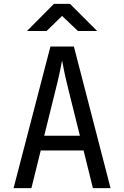

<svg xmlns="http://www.w3.org/2000/svg" viewBox="-20 -970 640 990"><path d="M50 0 240 -730H361L550 0H459L411 -194H190L142 0ZM208 -270H392L336 -495Q320 -559 311 -602Q302 -645 300 -658Q298 -645 289 -602Q280 -559 264 -496ZM119 -810 258 -950H341L481 -810H382L300 -888L220 -810Z"/></svg>

Font: JetBrainsMono Nerd Font Mono
Style: Regular
Weight: 400
Monospace: yes
Designer: Philipp Nurullin, Konstantin Bulenkov
Foundry: JetBrains
Version: Version 2.304; ttfautohint (v1.8.4.7-5d5b);Nerd Fonts 2.3.0